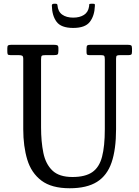

<svg xmlns="http://www.w3.org/2000/svg" viewBox="-20 -989 742 1024"><path d="M518 -695H456.5Q447 -695 444.2 -698.2Q441.5 -701.5 441.5 -711.5V-730.5Q441.5 -743.5 445.5 -746.8Q449.5 -750 461.5 -750H662Q674.5 -750 679.2 -747Q684 -744 684 -730.5V-713.5Q684 -701 679.8 -698Q675.5 -695 665.5 -695H621Q607 -695 603 -692Q599 -689 599 -675.5V-300Q599 -192.5 575.2 -122.8Q551.5 -53 497.2 -19Q443 15 351.5 15Q255 15 201 -25.8Q147 -66.5 125.5 -137.5Q104 -208.5 104 -300V-674.5Q104 -689 98 -692Q92 -695 79 -695H36Q23.5 -695 21.2 -699.5Q19 -704 19 -716.5V-732.5Q19 -744.5 23.8 -747.2Q28.5 -750 40 -750H268.5Q280.5 -750 286 -747.2Q291.5 -744.5 291.5 -731.5V-717.5Q291.5 -702 286.8 -698.5Q282 -695 267.5 -695H224Q207.5 -695 203.2 -691.8Q199 -688.5 199 -672.5V-310Q199 -234 211.2 -174Q223.5 -114 259.5 -79.5Q295.5 -45 366.5 -45Q434.5 -45 472 -70.8Q509.5 -96.5 524.2 -152.8Q539 -209 539 -300V-672.5Q539 -687 535.5 -691Q532 -695 518 -695ZM370.5 -840Q306 -840 281.8 -872.8Q257.5 -905.5 256.5 -959.5Q256.5 -969 268 -969H277.5Q286 -969 286.5 -961Q289 -927.5 311.5 -911.2Q334 -895 370.5 -895Q405 -895 427.8 -909.5Q450.5 -924 455 -954.5Q456 -961.5 456 -965.2Q456 -969 465 -969H476Q484 -969 485.2 -966.8Q486.5 -964.5 486 -957Q484 -904.5 459 -872.2Q434 -840 370.5 -840Z"/></svg>

Font: Besley* Narrow
Style: Regular
Weight: 400
Width: 4
Designer: Owen Earl
Foundry: indestructible type*
Version: Version 3.000; ttfautohint (v1.8.3)